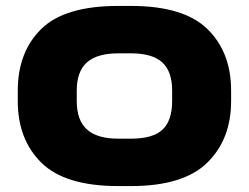

<svg xmlns="http://www.w3.org/2000/svg" viewBox="-20 -618 840 648"><path d="M40 -277V-312Q40 -442 119 -520Q198 -598 379 -598H422Q600 -598 680 -520Q760 -442 760 -312V-277Q760 -148 679.5 -69Q599 10 422 10H379Q200 10 120 -68.5Q40 -147 40 -277ZM561 -277V-312Q561 -377 527.5 -407.5Q494 -438 422 -438H379Q308 -438 273.5 -407.5Q239 -377 239 -312V-277Q239 -212 273.5 -181Q308 -150 379 -150H422Q496 -150 528.5 -180.5Q561 -211 561 -277Z"/></svg>

Font: Dashboard
Style: Regular
Weight: 400
Designer: jaiki
Version: Version 1.000